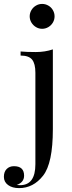

<svg xmlns="http://www.w3.org/2000/svg" viewBox="-84 -780 371 988"><path d="M19 172.9Q98.1 172.9 98.1 64.9V-405.8Q98.1 -452.1 81.3 -473.1Q64.5 -494.1 22 -494.1V-515.1Q53.2 -512.2 100.3 -512.2Q147.5 -512.2 188 -525.9V-115.2Q188 60.1 137.7 124Q87.4 188 14.2 188Q-21 188 -42.5 172.1Q-64 156.2 -64 130.1Q-64 104 -49.6 89.6Q-35.2 75.2 -12.2 75.2Q40 75.2 40 124Q40 158.2 2 171.9Q7.8 172.9 19 172.9ZM188.2 -727.8Q196.8 -712.9 196.8 -695.8Q196.8 -678.7 188.2 -664.1Q179.7 -649.4 164.8 -640.6Q149.9 -631.8 132.8 -631.8Q115.7 -631.8 101.1 -640.6Q86.4 -649.4 77.6 -664.1Q68.8 -678.7 68.8 -695.8Q68.8 -712.9 77.6 -727.8Q86.4 -742.7 101.1 -751.2Q115.7 -759.8 132.8 -759.8Q149.9 -759.8 164.8 -751.2Q179.7 -742.7 188.2 -727.8Z"/></svg>

Font: PlayfairDisplay-Regular
Style: Regular
Weight: 400
Designer: Claus Eggers Sørensen
Foundry: Claus Eggers Sørensen
Version: Version 1.002;PS 001.002;hotconv 1.0.70;makeotf.lib2.5.58329